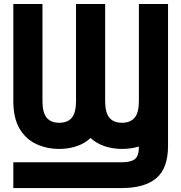

<svg xmlns="http://www.w3.org/2000/svg" viewBox="-20 -743 924 978"><path d="M835.9 0Q835.9 114.3 776.4 164.6Q716.8 214.8 601.6 214.8H47.9V83.5H601.6Q645.5 83.5 666.5 67.9Q687.5 52.2 687.5 3.4Q647.9 15.6 601.6 15.6Q555.7 15.6 514.4 2.2Q473.1 -11.2 441.4 -40Q410.2 -11.2 368.9 2.2Q327.6 15.6 281.7 15.6Q219.2 15.6 165.8 -8.8Q112.3 -33.2 80.1 -86.9Q47.9 -140.6 47.9 -228.5V-722.7H196.3V-228.5Q196.3 -169.9 217.5 -143.8Q238.8 -117.7 281.7 -117.7Q325.2 -117.7 346.2 -143.8Q367.2 -169.9 367.2 -228.5V-722.7H515.6V-228.5Q515.6 -169.9 536.9 -143.8Q558.1 -117.7 601.6 -117.7Q644.5 -117.7 666 -143.8Q687.5 -169.9 687.5 -228.5V-722.7H835.9Z"/></svg>

Font: Giphurs
Style: Bold
Weight: 700
Version: Version 0.920; ttfautohint (v1.8.4.7-5d5b)